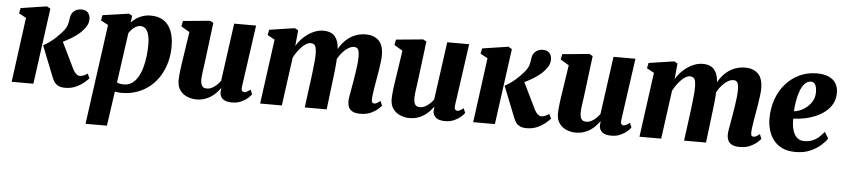

<svg xmlns="http://www.w3.org/2000/svg" viewBox="-46 -844 6054 1378"><g transform="rotate(5 2981.0 -155.0)"><path d="M40 0 102.5 -466 50 -494.5 58 -533 245 -561.5 271 -546.5 196.5 0ZM425.5 9.5Q392.5 9.5 373.5 -1.5Q354.5 -12.5 345.5 -27.5Q336.5 -42.5 331.5 -55L242 -280.5Q268 -294.5 290.2 -311Q312.5 -327.5 332.2 -346.2Q352 -365 369.5 -384.5Q397.5 -416 405.2 -439.8Q413 -463.5 415 -485.5Q417 -513 429.2 -529.5Q441.5 -546 458.2 -553.5Q475 -561 491 -561Q526.5 -561 541.5 -543Q556.5 -525 557 -500.5Q557.5 -473.5 547.2 -453.5Q537 -433.5 524 -419.5Q508 -399.5 484.8 -381.2Q461.5 -363 435.2 -347.5Q409 -332 382.5 -319.5Q356 -307 332 -298L365.5 -350L472.5 -130Q484 -107.5 497.2 -96Q510.5 -84.5 523.5 -84.5Q533 -84.5 549 -90Q565 -95.5 578.5 -106.5L594.5 -74Q584.5 -62 561 -42Q537.5 -22 503 -6.2Q468.5 9.5 425.5 9.5Z M594.5 254 693.5 -466.5 640.5 -494.5 647.5 -533 836 -560.5 860 -547.5 854 -499Q869 -515.5 890 -529.5Q911 -543.5 937 -552Q963 -560.5 994 -560.5Q1048.5 -560.5 1085.8 -536.5Q1123 -512.5 1142.2 -466Q1161.5 -419.5 1161.5 -352Q1161.5 -292.5 1146.8 -238.2Q1132 -184 1104 -138.5Q1076 -93 1035.8 -59.8Q995.5 -26.5 944.2 -8Q893 10.5 832.5 10.5Q821 10.5 808.5 9Q796 7.5 784 5.5L748.5 254ZM793.5 -61Q803.5 -56 815.8 -53.8Q828 -51.5 844.5 -51.5Q877.5 -51.5 902.2 -69Q927 -86.5 944.5 -116.2Q962 -146 973 -185.2Q984 -224.5 989 -268Q994 -311.5 994 -355.5Q994 -389.5 987 -417.8Q980 -446 965.5 -462.5Q951 -479 927 -479Q909 -479 893.8 -470.5Q878.5 -462 866 -449Q853.5 -436 844 -421.5Z M1369.5 10.5Q1338.5 10.5 1307.2 -1.8Q1276 -14 1254.8 -40.8Q1233.5 -67.5 1232.5 -112Q1232.5 -129 1234.2 -150Q1236 -171 1239 -194Q1242 -217 1245.5 -240.8Q1249 -264.5 1252.5 -287L1279.5 -466.5L1219 -502.5L1226.5 -542L1420.5 -560.5L1445 -547.5L1412.5 -287.5Q1410 -266 1406.8 -243.8Q1403.5 -221.5 1400.8 -201Q1398 -180.5 1396.2 -164Q1394.5 -147.5 1394.5 -137Q1394.5 -114.5 1399.2 -100.8Q1404 -87 1413.5 -80.5Q1423 -74 1439 -74Q1458.5 -74 1476.5 -83.2Q1494.5 -92.5 1510 -107.2Q1525.5 -122 1537 -138L1594.5 -555H1752.5L1689.5 -107.5Q1687 -88.5 1693 -80Q1699 -71.5 1709.5 -71.5Q1718 -71.5 1727 -76Q1736 -80.5 1753.5 -93.5L1767 -61Q1760.5 -50.5 1742 -33.8Q1723.5 -17 1694.5 -3.5Q1665.5 10 1628 10Q1587.5 10 1566.8 -4.2Q1546 -18.5 1541 -43.5Q1540.5 -47 1540.2 -51.8Q1540 -56.5 1540.5 -62Q1541 -67.5 1541.8 -73.5Q1542.5 -79.5 1543.5 -85L1541.5 -85.5Q1529 -68.5 1513 -51.5Q1497 -34.5 1476 -20.5Q1455 -6.5 1428.8 2Q1402.5 10.5 1369.5 10.5Z M2056 -547.5 2045.5 -434Q2060 -459.5 2081 -482.2Q2102 -505 2127 -522.5Q2152 -540 2180.2 -550.2Q2208.5 -560.5 2238.5 -560.5Q2274.5 -560.5 2299 -546.5Q2323.5 -532.5 2336.8 -502Q2350 -471.5 2351.5 -421.5Q2352 -413.5 2351.8 -403.8Q2351.5 -394 2350.5 -384Q2349.5 -374 2348.5 -363.5L2327.5 -388.5Q2343.5 -430.5 2365.2 -462.2Q2387 -494 2414.5 -516Q2442 -538 2474.8 -549.2Q2507.5 -560.5 2544.5 -560.5Q2600.5 -560.5 2635.5 -527.8Q2670.5 -495 2670.5 -418.5Q2670.5 -402 2666.8 -371.5Q2663 -341 2657.8 -307.5Q2652.5 -274 2647.5 -247Q2643 -222 2638.5 -194.8Q2634 -167.5 2630.5 -142.2Q2627 -117 2626.5 -99.5Q2626.5 -81.5 2632.2 -76.5Q2638 -71.5 2645.5 -71.5Q2654 -71.5 2663.5 -76.2Q2673 -81 2689.5 -94L2703 -61Q2696.5 -52.5 2678 -35.5Q2659.5 -18.5 2628.2 -4Q2597 10.5 2553 10.5Q2514 10.5 2494 -1.5Q2474 -13.5 2467 -31.5Q2460 -49.5 2460 -68.5Q2460 -83 2463.8 -107.2Q2467.5 -131.5 2473 -160.2Q2478.5 -189 2483 -216.5Q2487.5 -244 2492.5 -276.2Q2497.5 -308.5 2501.2 -340.2Q2505 -372 2504.5 -398Q2504 -436.5 2495.2 -450Q2486.5 -463.5 2467 -463.5Q2448.5 -463.5 2428.2 -452.2Q2408 -441 2388.8 -420.5Q2369.5 -400 2353.5 -371.8Q2337.5 -343.5 2328 -309L2351.5 -399Q2351 -376.5 2349.5 -350.5Q2348 -324.5 2345.2 -298Q2342.5 -271.5 2339.5 -247L2309.5 0H2151.5L2180 -216Q2183.5 -244.5 2187.2 -276.2Q2191 -308 2193.8 -339Q2196.5 -370 2196 -395.5Q2194.5 -438 2184.5 -450.8Q2174.5 -463.5 2152 -463.5Q2138.5 -463.5 2122.8 -454.2Q2107 -445 2091 -428.8Q2075 -412.5 2060.2 -391.8Q2045.5 -371 2034 -348.5L1986.5 0H1830L1893.5 -466L1841 -494.5L1848.5 -533L2031 -560.5Z M2904.5 10.5Q2873.5 10.5 2842.2 -1.8Q2811 -14 2789.8 -40.8Q2768.5 -67.5 2767.5 -112Q2767.5 -129 2769.2 -150Q2771 -171 2774 -194Q2777 -217 2780.5 -240.8Q2784 -264.5 2787.5 -287L2814.5 -466.5L2754 -502.5L2761.5 -542L2955.5 -560.5L2980 -547.5L2947.5 -287.5Q2945 -266 2941.8 -243.8Q2938.5 -221.5 2935.8 -201Q2933 -180.5 2931.2 -164Q2929.5 -147.5 2929.5 -137Q2929.5 -114.5 2934.2 -100.8Q2939 -87 2948.5 -80.5Q2958 -74 2974 -74Q2993.5 -74 3011.5 -83.2Q3029.5 -92.5 3045 -107.2Q3060.5 -122 3072 -138L3129.5 -555H3287.5L3224.5 -107.5Q3222 -88.5 3228 -80Q3234 -71.5 3244.5 -71.5Q3253 -71.5 3262 -76Q3271 -80.5 3288.5 -93.5L3302 -61Q3295.5 -50.5 3277 -33.8Q3258.5 -17 3229.5 -3.5Q3200.5 10 3163 10Q3122.5 10 3101.8 -4.2Q3081 -18.5 3076 -43.5Q3075.5 -47 3075.2 -51.8Q3075 -56.5 3075.5 -62Q3076 -67.5 3076.8 -73.5Q3077.5 -79.5 3078.5 -85L3076.5 -85.5Q3064 -68.5 3048 -51.5Q3032 -34.5 3011 -20.5Q2990 -6.5 2963.8 2Q2937.5 10.5 2904.5 10.5Z M3365 0 3427.5 -466 3375 -494.5 3383 -533 3570 -561.5 3596 -546.5 3521.5 0ZM3750.5 9.5Q3717.5 9.5 3698.5 -1.5Q3679.5 -12.5 3670.5 -27.5Q3661.5 -42.5 3656.5 -55L3567 -280.5Q3593 -294.5 3615.2 -311Q3637.5 -327.5 3657.2 -346.2Q3677 -365 3694.5 -384.5Q3722.5 -416 3730.2 -439.8Q3738 -463.5 3740 -485.5Q3742 -513 3754.2 -529.5Q3766.5 -546 3783.2 -553.5Q3800 -561 3816 -561Q3851.5 -561 3866.5 -543Q3881.5 -525 3882 -500.5Q3882.5 -473.5 3872.2 -453.5Q3862 -433.5 3849 -419.5Q3833 -399.5 3809.8 -381.2Q3786.5 -363 3760.2 -347.5Q3734 -332 3707.5 -319.5Q3681 -307 3657 -298L3690.5 -350L3797.5 -130Q3809 -107.5 3822.2 -96Q3835.5 -84.5 3848.5 -84.5Q3858 -84.5 3874 -90Q3890 -95.5 3903.5 -106.5L3919.5 -74Q3909.5 -62 3886 -42Q3862.5 -22 3828 -6.2Q3793.5 9.5 3750.5 9.5Z M4102.5 10.5Q4071.5 10.5 4040.2 -1.8Q4009 -14 3987.8 -40.8Q3966.5 -67.5 3965.5 -112Q3965.5 -129 3967.2 -150Q3969 -171 3972 -194Q3975 -217 3978.5 -240.8Q3982 -264.5 3985.5 -287L4012.5 -466.5L3952 -502.5L3959.5 -542L4153.5 -560.5L4178 -547.5L4145.5 -287.5Q4143 -266 4139.8 -243.8Q4136.5 -221.5 4133.8 -201Q4131 -180.5 4129.2 -164Q4127.5 -147.5 4127.5 -137Q4127.5 -114.5 4132.2 -100.8Q4137 -87 4146.5 -80.5Q4156 -74 4172 -74Q4191.5 -74 4209.5 -83.2Q4227.5 -92.5 4243 -107.2Q4258.5 -122 4270 -138L4327.5 -555H4485.5L4422.5 -107.5Q4420 -88.5 4426 -80Q4432 -71.5 4442.5 -71.5Q4451 -71.5 4460 -76Q4469 -80.5 4486.5 -93.5L4500 -61Q4493.5 -50.5 4475 -33.8Q4456.5 -17 4427.5 -3.5Q4398.5 10 4361 10Q4320.5 10 4299.8 -4.2Q4279 -18.5 4274 -43.5Q4273.5 -47 4273.2 -51.8Q4273 -56.5 4273.5 -62Q4274 -67.5 4274.8 -73.5Q4275.5 -79.5 4276.5 -85L4274.5 -85.5Q4262 -68.5 4246 -51.5Q4230 -34.5 4209 -20.5Q4188 -6.5 4161.8 2Q4135.5 10.5 4102.5 10.5Z M4789 -547.5 4778.5 -434Q4793 -459.5 4814 -482.2Q4835 -505 4860 -522.5Q4885 -540 4913.2 -550.2Q4941.5 -560.5 4971.5 -560.5Q5007.5 -560.5 5032 -546.5Q5056.5 -532.5 5069.8 -502Q5083 -471.5 5084.5 -421.5Q5085 -413.5 5084.8 -403.8Q5084.5 -394 5083.5 -384Q5082.5 -374 5081.5 -363.5L5060.5 -388.5Q5076.5 -430.5 5098.2 -462.2Q5120 -494 5147.5 -516Q5175 -538 5207.8 -549.2Q5240.5 -560.5 5277.5 -560.5Q5333.5 -560.5 5368.5 -527.8Q5403.5 -495 5403.5 -418.5Q5403.5 -402 5399.8 -371.5Q5396 -341 5390.8 -307.5Q5385.5 -274 5380.5 -247Q5376 -222 5371.5 -194.8Q5367 -167.5 5363.5 -142.2Q5360 -117 5359.5 -99.5Q5359.5 -81.5 5365.2 -76.5Q5371 -71.5 5378.5 -71.5Q5387 -71.5 5396.5 -76.2Q5406 -81 5422.5 -94L5436 -61Q5429.5 -52.5 5411 -35.5Q5392.5 -18.5 5361.2 -4Q5330 10.5 5286 10.5Q5247 10.5 5227 -1.5Q5207 -13.5 5200 -31.5Q5193 -49.5 5193 -68.5Q5193 -83 5196.8 -107.2Q5200.5 -131.5 5206 -160.2Q5211.5 -189 5216 -216.5Q5220.5 -244 5225.5 -276.2Q5230.5 -308.5 5234.2 -340.2Q5238 -372 5237.5 -398Q5237 -436.5 5228.2 -450Q5219.5 -463.5 5200 -463.5Q5181.5 -463.5 5161.2 -452.2Q5141 -441 5121.8 -420.5Q5102.5 -400 5086.5 -371.8Q5070.5 -343.5 5061 -309L5084.5 -399Q5084 -376.5 5082.5 -350.5Q5081 -324.5 5078.2 -298Q5075.5 -271.5 5072.5 -247L5042.5 0H4884.5L4913 -216Q4916.5 -244.5 4920.2 -276.2Q4924 -308 4926.8 -339Q4929.5 -370 4929 -395.5Q4927.5 -438 4917.5 -450.8Q4907.5 -463.5 4885 -463.5Q4871.5 -463.5 4855.8 -454.2Q4840 -445 4824 -428.8Q4808 -412.5 4793.2 -391.8Q4778.5 -371 4767 -348.5L4719.5 0H4563L4626.5 -466L4574 -494.5L4581.5 -533L4764 -560.5Z M5913.5 -105Q5900.5 -84 5870.5 -56.8Q5840.5 -29.5 5794.8 -9Q5749 11.5 5688 11.5Q5631.5 11.5 5592 -7.2Q5552.5 -26 5528.2 -57.8Q5504 -89.5 5492.8 -129Q5481.5 -168.5 5481 -209.5Q5481 -286.5 5504.2 -351.2Q5527.5 -416 5569.5 -463.5Q5611.5 -511 5668.5 -537.5Q5725.5 -564 5791.5 -564Q5846 -564 5879.8 -548Q5913.5 -532 5929.8 -504.8Q5946 -477.5 5947 -443.5Q5948.5 -395.5 5929.5 -359.8Q5910.5 -324 5878.2 -298.8Q5846 -273.5 5806.8 -257.5Q5767.5 -241.5 5726.8 -234Q5686 -226.5 5651 -225.5Q5650.5 -188.5 5656.2 -160Q5662 -131.5 5673.8 -112Q5685.5 -92.5 5702.8 -82.2Q5720 -72 5743 -72Q5780 -72 5807 -84.5Q5834 -97 5853 -115.5Q5872 -134 5885.5 -151ZM5756.5 -501Q5729 -501 5709.8 -479.8Q5690.5 -458.5 5678.2 -424.5Q5666 -390.5 5659.5 -351.8Q5653 -313 5651.5 -278.5Q5668 -280 5688 -287Q5708 -294 5727.5 -307Q5747 -320 5763.2 -338.8Q5779.5 -357.5 5788.8 -381.5Q5798 -405.5 5797 -434.5Q5795.5 -468.5 5785.2 -484.8Q5775 -501 5756.5 -501Z"/></g></svg>

Font: Merriweather 36pt Black
Style: Italic
Weight: 900
Italic angle: -7.8°
Version: Version 2.101